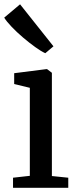

<svg xmlns="http://www.w3.org/2000/svg" viewBox="-29 -894 369 914"><path d="M33 0V-48L113 -57V-476L38.5 -494V-545.5L192 -565H195L218 -547.5V-56L296 -48V0ZM186 -641Q167 -649.5 138.8 -669.8Q110.5 -690 80.2 -715.8Q50 -741.5 26 -766.8Q2 -792 -9 -810L66.5 -873.5L225.5 -673.5L187 -641Z"/></svg>

Font: Merriweather 24pt
Style: Regular
Weight: 400
Designer: Eben Sorkin
Foundry: Eben Sorkin
Version: Version 2.100